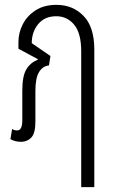

<svg xmlns="http://www.w3.org/2000/svg" viewBox="-20 -577 473 792"><path d="M67 8Q42 8 23 -3L30 -45Q34 -42 39.5 -40.5Q45 -39 51 -39Q72 -39 72 -81V-203Q72 -264 89 -291.5Q106 -319 135 -330L136 -333L56 -376V-403Q56 -442 74 -477Q92 -512 127 -534.5Q162 -557 213 -557Q280 -557 324.5 -511.5Q369 -466 369 -373V195H315V-365Q315 -440 286 -475Q257 -510 212 -510Q164 -510 137.5 -477.5Q111 -445 111 -399L188 -346L182 -307Q157 -305 141.5 -280.5Q126 -256 126 -202V-76Q126 -27 109 -9.5Q92 8 67 8Z"/></svg>

Font: Noto Sans Thai ExtCond Light
Style: Regular
Weight: 300
Width: 2
Designer: Monotype Design Team
Foundry: Monotype Imaging Inc.
Version: Version 2.002; ttfautohint (v1.8.4.7-5d5b)